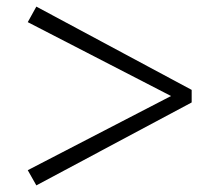

<svg xmlns="http://www.w3.org/2000/svg" viewBox="-20 -657 649 581"><path d="M560 -385V-347L90 -96L64 -142L516 -376V-357L64 -590L90 -637Z"/></svg>

Font: Noto Serif KR ExtraLight ExtraBold
Style: Regular
Weight: 800
Version: Version 2.003-H1;hotconv 1.1.1;makeotfexe 2.6.0